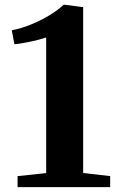

<svg xmlns="http://www.w3.org/2000/svg" viewBox="-20 -772 495 792"><path d="M170.5 -58V-617.5Q158.5 -613 134.5 -607Q110.5 -601 84.2 -596Q58 -591 39.5 -589.5L28.5 -647Q69.5 -655 110.5 -672Q151.5 -689 186 -710.2Q220.5 -731.5 242.5 -752.5H245.5L323 -742.5V-58.5L434.5 -45.5V0H52.5V-45.5Z"/></svg>

Font: Merriweather 60pt
Style: Bold
Weight: 700
Version: Version 2.100